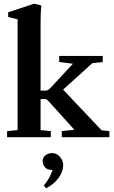

<svg xmlns="http://www.w3.org/2000/svg" viewBox="-20 -746 621 1044"><path d="M18.6 0V-33.2L75.7 -38.6V-641.1L24.4 -653.8V-679.2L166 -726.1L204.6 -716.3Q200.7 -676.3 200.7 -629.4V-253.4H228Q236.3 -253.4 242.7 -257.6Q249 -261.7 258.8 -272.5L376.5 -399.4L301.8 -408.7V-441.9H538.6V-408.7L482.4 -402.8L323.2 -258.8L532.2 -37.6L574.7 -33.2V0H315.9V-33.2L384.3 -40.5L246.6 -192.9Q233.9 -207.5 225.6 -207.5H200.7V-38.6L256.3 -33.2V0ZM230.5 277.8 218.3 262.7Q250.5 225.1 265.6 178.2H263.7Q235.8 178.2 223.9 162.6Q211.9 147 211.9 129.4Q211.9 111.3 226.8 98.9Q241.7 86.4 264.2 86.4Q287.6 86.4 305.7 106.7Q323.7 127 323.7 152.3Q323.7 187 298.1 221.9Q272.5 256.8 230.5 277.8Z"/></svg>

Font: Elstob 10pt
Style: Bold
Weight: 700
Designer: Peter S. Baker
Version: Version 1.015